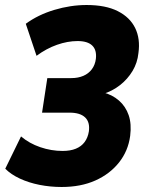

<svg xmlns="http://www.w3.org/2000/svg" viewBox="-20 -736 589 767"><path d="M226 11Q181 11 138 2.5Q95 -6 59.5 -22.5Q24 -39 1 -62L64 -191Q97 -163 141 -148Q185 -133 230 -133Q261 -133 283 -142Q305 -151 318 -168.5Q331 -186 335 -211Q340 -248 320 -267Q300 -286 258 -286H148L169 -424H265Q292 -424 313 -433Q334 -442 347 -459.5Q360 -477 363 -501Q367 -536 348.5 -554Q330 -572 290 -572Q250 -572 207.5 -557Q165 -542 126 -513L83 -641Q132 -677 197 -696.5Q262 -716 326 -716Q402 -716 450.5 -691.5Q499 -667 520 -624Q541 -581 533 -524Q529 -485 509.5 -452.5Q490 -420 459.5 -396Q429 -372 390 -360L391 -367Q428 -358 455 -334.5Q482 -311 494 -276Q506 -241 500 -193Q492 -133 455.5 -87Q419 -41 361 -15Q303 11 226 11Z"/></svg>

Font: Nunito Sans 10pt SemiCondensed Black
Style: Italic
Weight: 900
Width: 4
Italic angle: -9°
Designer: Vernon Adams
Foundry: Vernon Adams
Version: Version 3.101;gftools[0.9.27]